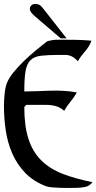

<svg xmlns="http://www.w3.org/2000/svg" viewBox="-20 -953 488 972"><path d="M270 -752Q312 -752 356.5 -751.5Q401 -751 443 -747Q432 -717 411 -693.5Q390 -670 374 -643Q362 -656 352 -662.5Q342 -669 332 -672Q322 -675 309.5 -675Q297 -675 281 -675Q224 -675 189 -671Q154 -667 135 -649Q116 -631 109.5 -594Q103 -557 103 -490Q134 -490 167.5 -491.5Q201 -493 235.5 -494Q270 -495 303.5 -493Q337 -491 369 -485Q355 -460 337 -438.5Q319 -417 305 -392Q286 -409 263.5 -415.5Q241 -422 216 -422H112L103 -411Q103 -315 124 -250Q145 -185 188 -142Q231 -99 296 -73.5Q361 -48 448 -31Q434 -11 410.5 -6.5Q387 -2 365 -2Q351 -2 329.5 -1.5Q308 -1 285.5 -2Q263 -3 243 -4.5Q223 -6 211 -11Q147 -36 106 -79.5Q65 -123 41.5 -177.5Q18 -232 9 -293.5Q0 -355 0 -416Q0 -441 3 -474Q6 -507 14 -530Q24 -557 48 -586.5Q72 -616 102 -645Q132 -674 162.5 -699Q193 -724 216 -742Q219 -744 226.5 -746Q234 -748 242.5 -749.5Q251 -751 258.5 -751.5Q266 -752 270 -752ZM154 -873Q142 -884 136.5 -892Q131 -900 131 -907Q131 -919 139 -926Q147 -933 159 -933Q171 -933 180 -928Q189 -923 200 -908L317 -759H287Z"/></svg>

Font: Augsburger Schrift CAT
Style: Regular
Weight: 400
Designer: Peter Wiegel nach Roos&Junge Offenbach
Foundry: CAT-Fonts, Peter Wiegel
Version: Version 1.000